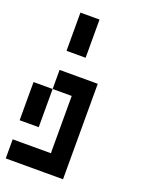

<svg xmlns="http://www.w3.org/2000/svg" viewBox="-139 -702 642 859"><g transform="rotate(20 182.0 -272.5)"><path d="M181.8 -363.6H272.7V-272.7H181.8ZM181.8 -272.7H272.7V-181.8H181.8ZM181.8 -181.8H272.7V-90.9H181.8ZM181.8 -90.9H272.7V0H181.8ZM181.8 0H272.7V90.9H181.8ZM90.9 0H181.8V90.9H90.9ZM0 0H90.9V90.9H0ZM90.9 -363.6H181.8V-272.7H90.9ZM0 -272.7H90.9V-181.8H0ZM0 -181.8H90.9V-90.9H0ZM90.9 -636.4H181.8V-545.5H90.9ZM90.9 -545.5H181.8V-454.5H90.9Z"/></g></svg>

Font: Micro 5
Style: Regular
Weight: 400
Designer: Sarah Cadigan-Fried
Version: Version 1.000; ttfautohint (v1.8.4.7-5d5b)